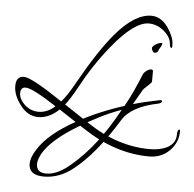

<svg xmlns="http://www.w3.org/2000/svg" viewBox="-59 -642 1029 1019"><g transform="rotate(5 455.5 -132.0)"><path d="M759 163Q580 163 405 48L265 -44Q212 6 154 6Q97 6 57 -49Q19 -99 19 -148Q19 -200 61 -200Q102 -200 269 -87Q300 -122 338 -191Q440 -373 518 -464Q618 -582 707 -582Q758 -582 796 -529Q812 -506 821.5 -482.5Q831 -459 831 -434V-430Q831 -421 827 -421Q819 -421 817 -441Q815 -477 779 -508Q741 -540 697 -540Q619 -540 504 -398Q461 -346 422.5 -287.5Q384 -229 349 -164Q317 -105 291 -73L427 17Q508 71 591.5 97.5Q675 124 759 124Q815 124 853 104Q896 80 896 36Q896 7 908 7Q911 7 911 16Q911 76 867 120Q824 163 759 163ZM154 -22Q200 -22 241 -59Q111 -144 75 -144Q48 -144 48 -112Q48 -80 82 -49Q114 -22 154 -22ZM212 318Q131 318 131 257Q131 223 159 180Q213 92 359 12Q471 -50 606 -93Q649 -170 687 -266Q692 -278 705.5 -288Q719 -298 730 -298Q739 -298 740 -291V-235Q740 -231 734.5 -225.5Q729 -220 720 -211L703 -195Q695 -187 694 -184L649 -106Q706 -123 787 -139Q790 -140 794 -140Q802 -140 802 -134Q802 -126 785 -121Q640 -92 594 -15Q535 81 478.5 149Q422 217 367 260Q294 318 212 318ZM223 301Q283 301 353 240Q484 130 593 -71Q537 -51 482 -23.5Q427 4 371 38Q236 119 190 195Q170 230 170 254Q170 301 223 301ZM739 -388Q734 -388 729 -396.5Q724 -405 724 -410Q724 -418 733 -425.5Q742 -433 753.5 -438Q765 -443 771 -443Q777 -443 777 -440Q777 -435 774.5 -429.5Q772 -424 767 -416Q762 -410 758.5 -399Q755 -388 739 -388Z"/></g></svg>

Font: Whisper
Style: Regular
Weight: 400
Designer: Robert E. Leuschke
Foundry: Robert E. Leuschke
Version: Version 1.010; ttfautohint (v1.8.4.7-5d5b)